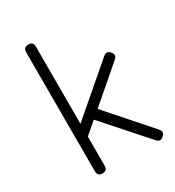

<svg xmlns="http://www.w3.org/2000/svg" viewBox="-169 -795 816 895"><g transform="rotate(-30 239.5 -347.0)"><path d="M120 0C120 0 120 0 120 0C102.5 0 93.5 -9 93.5 -26.5C93.5 -26.5 93.5 -26.5 93.5 -26.5C93.5 -26.5 93.5 -667.5 93.5 -667.5C93.5 -685 102.5 -693.5 120 -693.5C120 -693.5 120 -693.5 120 -693.5C137.5 -693.5 146 -685 146 -667.5C146 -667.5 146 -667.5 146 -667.5C146 -667.5 146 -252 146 -252C146 -252 400 -470 400 -470C412.5 -481.5 425 -480.5 436.5 -467.5C436.5 -467.5 436.5 -467.5 436.5 -467.5C448 -454.5 447 -442 434 -430.5C434 -430.5 434 -430.5 434 -430.5C434 -430.5 250 -272 250 -272C250 -272 450 -45 450 -45C461.5 -32 461 -19.5 447.5 -8C447.5 -8 447.5 -8 447.5 -8C435 3.5 422.5 2.5 411 -10.5C411 -10.5 411 -10.5 411 -10.5C411 -10.5 209.5 -237.5 209.5 -237.5C209.5 -237.5 146 -183 146 -183C146 -183 146 -26.5 146 -26.5C146 -9 137.5 0 120 0Z"/></g></svg>

Font: Jura-Fortis-Regular
Style: Regular
Weight: 500
Designer: Daniel Johnson, Alexei Vanyashin, Mirko Velimirovic
Foundry: Daniel Johnson
Version: ""